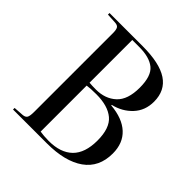

<svg xmlns="http://www.w3.org/2000/svg" viewBox="-192 -878 1027 1027"><g transform="rotate(45 321.0 -365.0)"><path d="M59 0V-12L117 -16Q136 -18 142 -29.5Q148 -41 148 -72V-668Q148 -693 141.5 -703.5Q135 -714 115 -715L59 -718V-730H309Q438 -730 500.5 -688.5Q563 -647 563 -563Q563 -496 521 -451Q479 -406 415 -391V-387Q506 -379 554.5 -334Q603 -289 603 -211Q603 -107 527.5 -53.5Q452 0 315 0ZM297 -389Q367 -389 411.5 -430Q456 -471 456 -562Q456 -650 416.5 -682Q377 -714 300 -714H247V-391Q257 -390 269 -389.5Q281 -389 297 -389ZM313 -16Q402 -16 449 -62Q496 -108 496 -202Q496 -296 450 -334.5Q404 -373 317 -373Q272 -373 247 -369V-21Q258 -19 276.5 -17.5Q295 -16 313 -16Z"/></g></svg>

Font: Literata 72pt
Style: Regular
Weight: 400
Designer: Latin by Veronika Burian and Jose Scaglione. Greek by Irene Vlachou. Cyrillic by Vera Evstafieva.
Foundry: TypeTogether
Version: Version 3.002